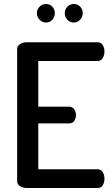

<svg xmlns="http://www.w3.org/2000/svg" viewBox="-20 -943 562 963"><path d="M113 0Q96 0 81 -9Q66 -18 66 -35V-696Q66 -713 81 -722Q96 -731 113 -731H469Q488 -731 496 -716Q504 -701 504 -685Q504 -666 495 -651.5Q486 -637 469 -637H172V-408H326Q343 -408 352 -395Q361 -382 361 -365Q361 -351 353 -337.5Q345 -324 326 -324H172V-94H469Q486 -94 495 -80Q504 -66 504 -46Q504 -30 496 -15Q488 0 469 0ZM350 -830Q331 -830 318 -844Q305 -858 305 -877Q305 -896 318 -909.5Q331 -923 350 -923Q369 -923 382 -909.5Q395 -896 395 -877Q395 -858 382 -844Q369 -830 350 -830ZM211 -830Q192 -830 178.5 -844Q165 -858 165 -877Q165 -896 178.5 -909.5Q192 -923 211 -923Q230 -923 242.5 -909.5Q255 -896 255 -877Q255 -858 242.5 -844Q230 -830 211 -830Z"/></svg>

Font: Dosis SemiBold
Style: Regular
Weight: 600
Designer: EdgarTolentino, PabloImpallari, IginoMarini
Foundry: EdgarTolentino, PabloImpallari, IginoMarini
Version: Version 3.001; ttfautohint (v1.8.2)